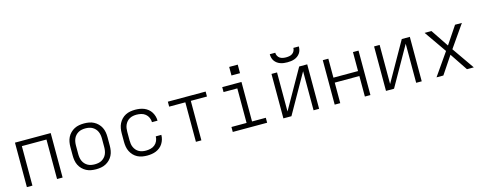

<svg xmlns="http://www.w3.org/2000/svg" viewBox="-29 -1451 5459 2169"><g transform="rotate(-15 2700.0 -366.0)"><path d="M91 0V-520H509V0H444V-462H156V0Z M900 8Q871 8 842 3Q813 -2 787 -15.5Q761 -29 740 -50Q719 -71 706 -97Q693 -123 688 -152Q683 -181 683 -210V-310Q683 -339 688 -368Q693 -397 706 -423Q719 -449 740 -470Q761 -491 787 -504.5Q813 -518 842 -523Q871 -528 900 -528Q929 -528 958 -523Q987 -518 1013 -504.5Q1039 -491 1060 -470Q1081 -449 1094 -423Q1107 -397 1112 -368Q1117 -339 1117 -310V-210Q1117 -181 1112 -152Q1107 -123 1094 -97Q1081 -71 1060 -50Q1039 -29 1013 -15.5Q987 -2 958 3Q929 8 900 8ZM900 -50Q921 -50 942 -54Q963 -58 981 -68Q999 -78 1013.5 -93.5Q1028 -109 1036.5 -128Q1045 -147 1048.5 -168Q1052 -189 1052 -210V-310Q1052 -331 1048.5 -352Q1045 -373 1036.5 -392Q1028 -411 1013.5 -426.5Q999 -442 981 -452Q963 -462 942 -466Q921 -470 900 -470Q879 -470 858 -466Q837 -462 819 -452Q801 -442 786.5 -426.5Q772 -411 763.5 -392Q755 -373 751.5 -352Q748 -331 748 -310V-210Q748 -189 751.5 -168Q755 -147 763.5 -128Q772 -109 786.5 -93.5Q801 -78 819 -68Q837 -58 858 -54Q879 -50 900 -50Z M1498 8Q1469 8 1440 3Q1411 -2 1385 -15.5Q1359 -29 1339 -50Q1319 -71 1306 -97Q1293 -123 1288 -152Q1283 -181 1283 -210V-310Q1283 -339 1288 -368Q1293 -397 1306 -423Q1319 -449 1339 -470Q1359 -491 1385 -504.5Q1411 -518 1440 -523Q1469 -528 1498 -528Q1524 -528 1550.5 -524Q1577 -520 1601.5 -510Q1626 -500 1647 -483Q1668 -466 1682 -443.5Q1696 -421 1703.5 -395.5Q1711 -370 1711 -343Q1711 -343 1711 -343Q1711 -343 1711 -343H1646Q1646 -343 1646 -343Q1646 -343 1646 -343Q1646 -370 1634.5 -396Q1623 -422 1601.5 -439.5Q1580 -457 1552.5 -463.5Q1525 -470 1498 -470Q1477 -470 1456.5 -466Q1436 -462 1417.5 -452Q1399 -442 1385 -426Q1371 -410 1362.5 -391Q1354 -372 1351 -351.5Q1348 -331 1348 -310V-210Q1348 -189 1351 -168.5Q1354 -148 1362.5 -129Q1371 -110 1385 -94Q1399 -78 1417.5 -68Q1436 -58 1456.5 -54Q1477 -50 1498 -50Q1525 -50 1552.5 -56.5Q1580 -63 1601.5 -80.5Q1623 -98 1634.5 -124Q1646 -150 1646 -177Q1646 -177 1646 -177Q1646 -177 1646 -177H1711Q1711 -177 1711 -177Q1711 -177 1711 -177Q1711 -150 1703.5 -124.5Q1696 -99 1682 -76.5Q1668 -54 1647 -37Q1626 -20 1601.5 -10Q1577 0 1550.5 4Q1524 8 1498 8Z M2068 0V-462H1879V-520H2321V-462H2132V0Z M2499 0V-58H2676V-462H2515V-520H2740V-58H2901V0ZM2750 -620H2650V-720H2750Z M3091 0V-520H3156V-63L3415 -520H3509V0H3444V-457L3185 0ZM3300 -600Q3279 -600 3258.5 -602.5Q3238 -605 3218 -612Q3198 -619 3181 -631.5Q3164 -644 3152 -661Q3140 -678 3135 -698.5Q3130 -719 3130 -740H3194Q3194 -721 3203 -703.5Q3212 -686 3227.5 -675.5Q3243 -665 3262 -661.5Q3281 -658 3300 -658Q3319 -658 3338 -661.5Q3357 -665 3372.5 -675.5Q3388 -686 3397 -703.5Q3406 -721 3406 -740H3470Q3470 -719 3465 -698.5Q3460 -678 3448 -661Q3436 -644 3419 -631.5Q3402 -619 3382 -612Q3362 -605 3341.5 -602.5Q3321 -600 3300 -600Z M3691 0V-520H3756V-298H4044V-520H4109V0H4044V-240H3756V0Z M4291 0V-520H4356V-63L4615 -520H4709V0H4644V-457L4385 0Z M4882 0 5063 -260 4882 -520H4962L5100 -314L5238 -520H5318L5137 -260L5318 0H5238L5100 -206L4962 0Z"/></g></svg>

Font: Iosevka SS04 Light Extended
Style: Regular
Weight: 300
Width: 7
Monospace: yes
Designer: Belleve Invis
Foundry: Belleve Invis
Version: Version 19.0.0; ttfautohint (v1.8.4)